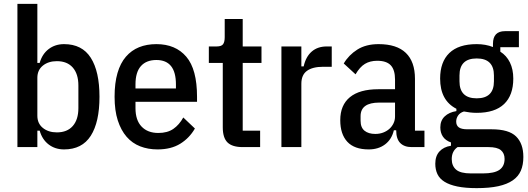

<svg xmlns="http://www.w3.org/2000/svg" viewBox="-20 -760 2726 992"><path d="M70 -740H173V-435H185Q198 -481 231.5 -506.5Q265 -532 311 -532Q404 -532 449 -461.5Q494 -391 494 -260Q494 -129 449 -58.5Q404 12 311 12Q265 12 231.5 -13.5Q198 -39 185 -85H173V0H70ZM274 -76Q327 -76 356 -109Q385 -142 385 -202V-318Q385 -378 356 -411Q327 -444 274 -444Q230 -444 201.5 -421Q173 -398 173 -358V-162Q173 -122 201.5 -99Q230 -76 274 -76Z M794 12Q745 12 704 -4Q663 -20 634 -53.5Q605 -87 588.5 -138Q572 -189 572 -260Q572 -331 587 -382.5Q602 -434 630.5 -467Q659 -500 698.5 -516Q738 -532 788 -532Q887 -532 942.5 -467Q998 -402 998 -260V-234H680V-201Q680 -139 711.5 -106Q743 -73 798 -73Q845 -73 875.5 -94Q906 -115 927 -153L987 -96Q959 -47 911.5 -17.5Q864 12 794 12ZM788 -450Q736 -450 708 -418.5Q680 -387 680 -324V-303H889V-324Q889 -450 788 -450Z M1234 0Q1180 0 1155.5 -24Q1131 -48 1131 -102V-435H1059V-520H1099Q1124 -520 1132.5 -531.5Q1141 -543 1141 -568V-662H1234V-520H1331V-435H1234V-85H1324V0Z M1434 0V-520H1537V-417H1549Q1560 -467 1590.5 -493.5Q1621 -520 1668 -520H1694V-415H1650Q1595 -415 1566 -394Q1537 -373 1537 -327V0Z M2107 0Q2069 0 2048 -21Q2027 -42 2027 -87H2015Q2004 -40 1969.5 -14Q1935 12 1885 12Q1811 12 1774.5 -27.5Q1738 -67 1738 -139Q1738 -217 1788 -258Q1838 -299 1935 -299H2021V-349Q2021 -399 1999 -422.5Q1977 -446 1929 -446Q1892 -446 1865.5 -430Q1839 -414 1817 -376L1756 -432Q1782 -476 1826.5 -504Q1871 -532 1936 -532Q2030 -532 2077 -486.5Q2124 -441 2124 -353V-85H2173V0ZM1919 -68Q1941 -68 1959.5 -75Q1978 -82 1991.5 -94Q2005 -106 2013 -122.5Q2021 -139 2021 -158V-230H1940Q1843 -230 1843 -160V-136Q1843 -101 1863.5 -84.5Q1884 -68 1919 -68Z M2684 51Q2684 92 2671 122Q2658 152 2629 172Q2600 192 2554.5 202Q2509 212 2443 212Q2384 212 2343 203.5Q2302 195 2276.5 179Q2251 163 2240 139.5Q2229 116 2229 86Q2229 46 2250.5 22.5Q2272 -1 2310 -7V-24Q2282 -34 2268.5 -54Q2255 -74 2255 -102Q2255 -137 2277.5 -158.5Q2300 -180 2338 -186V-198Q2254 -241 2254 -354Q2254 -440 2301.5 -486Q2349 -532 2443 -532Q2489 -532 2527 -517V-534Q2527 -599 2589 -599H2661V-516H2565V-493Q2597 -473 2614.5 -437.5Q2632 -402 2632 -354Q2632 -268 2584.5 -222.5Q2537 -177 2443 -177Q2425 -177 2408.5 -179Q2392 -181 2377 -184Q2357 -178 2347 -163.5Q2337 -149 2337 -132Q2337 -112 2350.5 -102Q2364 -92 2395 -92H2520Q2609 -92 2646.5 -55Q2684 -18 2684 51ZM2587 61Q2587 32 2568 16Q2549 0 2504 0H2344Q2314 21 2314 62Q2314 97 2336.5 116.5Q2359 136 2413 136H2475Q2534 136 2560.5 117.5Q2587 99 2587 61ZM2443 -252Q2532 -252 2532 -340V-370Q2532 -458 2443 -458Q2354 -458 2354 -370V-340Q2354 -252 2443 -252Z"/></svg>

Font: IBM Plex Sans Condensed Medium
Style: Regular
Weight: 500
Width: 3
Designer: Mike Abbink, Paul van der Laan, Pieter van Rosmalen
Foundry: Bold Monday
Version: Version 1.3